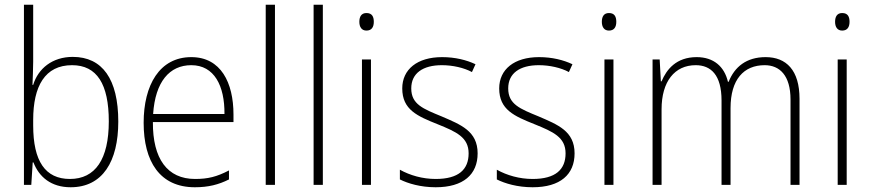

<svg xmlns="http://www.w3.org/2000/svg" viewBox="-20 -873 3675 810"><path d="M120 -613V-853H81V-93H112L118 -188H121C145 -126 196 -83 278 -83C413 -83 479 -192 479 -360C479 -539 412 -633 287 -633C201 -633 141 -584 120 -515H117C118 -541 120 -583 120 -613ZM284 -598C389 -598 439 -518 439 -361C439 -201 382 -118 275 -118C171 -118 120 -193 120 -344V-367C120 -510 170 -598 284 -598Z M787 -632C653 -632 586 -514 586 -355C586 -192 654 -83 802 -83C859 -83 902 -94 946 -116V-154C894 -127 857 -118 803 -118C686 -118 624 -203 625 -358H965V-390C965 -524 912 -632 787 -632ZM787 -598C884 -598 928 -511 927 -392H626C635 -528 695 -598 787 -598Z M1140 -93V-853H1101V-93Z M1342 -93V-853H1303V-93Z M1526 -818C1504 -818 1496 -802 1496 -781C1496 -760 1505 -744 1526 -744C1548 -744 1557 -759 1557 -781C1557 -802 1550 -818 1526 -818ZM1545 -622H1507V-93H1545Z M1995 -226C1995 -320 1924 -347 1843 -382C1765 -414 1715 -433 1715 -500C1715 -564 1764 -598 1844 -598C1890 -598 1938 -587 1971 -569L1986 -602C1948 -620 1900 -632 1845 -632C1740 -632 1677 -580 1677 -500C1677 -410 1741 -383 1826 -349C1905 -317 1957 -294 1957 -226C1957 -158 1915 -118 1818 -118C1763 -118 1710 -133 1667 -157V-116C1701 -99 1754 -83 1818 -83C1935 -83 1995 -137 1995 -226Z M2404 -226C2404 -320 2333 -347 2252 -382C2174 -414 2124 -433 2124 -500C2124 -564 2173 -598 2253 -598C2299 -598 2347 -587 2380 -569L2395 -602C2357 -620 2309 -632 2254 -632C2149 -632 2086 -580 2086 -500C2086 -410 2150 -383 2235 -349C2314 -317 2366 -294 2366 -226C2366 -158 2324 -118 2227 -118C2172 -118 2119 -133 2076 -157V-116C2110 -99 2163 -83 2227 -83C2344 -83 2404 -137 2404 -226Z M2549 -818C2527 -818 2519 -802 2519 -781C2519 -760 2528 -744 2549 -744C2571 -744 2580 -759 2580 -781C2580 -802 2573 -818 2549 -818ZM2568 -622H2530V-93H2568Z M3210 -632C3129 -632 3079 -591 3054 -528H3051C3036 -592 2991 -632 2919 -632C2833 -632 2792 -580 2771 -530H2768L2763 -622H2733V-93H2771V-412C2771 -529 2826 -598 2915 -598C2979 -598 3024 -557 3024 -449V-93H3062V-417C3062 -538 3118 -598 3206 -598C3269 -598 3315 -555 3315 -453V-93H3353V-456C3353 -577 3297 -632 3210 -632Z M3533 -818C3511 -818 3503 -802 3503 -781C3503 -760 3512 -744 3533 -744C3555 -744 3564 -759 3564 -781C3564 -802 3557 -818 3533 -818ZM3552 -622H3514V-93H3552Z"/></svg>

Font: Noto Sans Kannada UI SemiCondensed ExtraLight
Style: Regular
Weight: 200
Width: 4
Designer: Jelle Bosma - Monotype Design Team
Foundry: Monotype Imaging Inc.
Version: Version 2.005